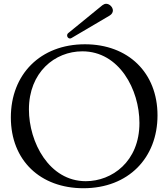

<svg xmlns="http://www.w3.org/2000/svg" viewBox="-20 -973 883 1007"><path d="M417.6 14.2C653.4 14.2 806.1 -144.9 806.1 -367.9C806.1 -592.3 652 -740.8 425.4 -740.8C191.8 -740.8 36.9 -583.1 36.9 -357.2C36.9 -131.4 191.8 14.2 417.6 14.2ZM131.7 -399.1C131.7 -593.4 267 -703.8 411.9 -703.8C605.8 -703.8 711.3 -502.5 711.3 -328.1C711.3 -125 566.8 -22.7 430 -22.7C237.2 -22.7 131.7 -227.6 131.7 -399.1ZM332 -786.9C332 -778.4 338.8 -771 346.9 -771C349.4 -771 351.9 -772 354.8 -773.4L555 -891.3C566.8 -898.4 571.7 -908 572.1 -917.6C572.1 -935 555 -953.1 536.9 -953.1C529.8 -953.1 523.4 -950.3 516.7 -945.3L339.1 -800.4C333.8 -796.5 332 -791.5 332 -786.9Z"/></svg>

Font: Margiela Serif Text
Style: Regular
Weight: 400
Designer: Andreas Faust, Stefan Endress
Version: Version 1.002;FEAKit 1.0